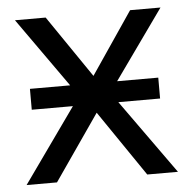

<svg xmlns="http://www.w3.org/2000/svg" viewBox="-44 -580 617 623"><g transform="rotate(-5 264.5 -268.0)"><path d="M56 -310H187L27 -536H127L265 -334L402 -536H501L340 -310H474V-242H338L511 0H411L265 -214L117 0H18L190 -242H56Z"/></g></svg>

Font: Go Noto Kurrent-Regular
Style: Regular
Weight: 400
Designer: Monotype Design Team
Foundry: Monotype Imaging Inc.
Version: Version 2.012; ttfautohint (v1.8.4.7-5d5b)